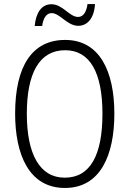

<svg xmlns="http://www.w3.org/2000/svg" viewBox="-20 -922 642 952"><path d="M152 -793H189C195 -837 213 -857 236 -857C277 -857 313 -794 368 -794C413 -794 447 -831 451 -902H414C408 -860 392 -838 367 -838C324 -838 291 -901 235 -901C186 -901 158 -859 152 -793ZM547 -358C547 -572 472 -724 303 -724C140 -724 55 -595 55 -359C55 -157 123 10 302 10C478 10 547 -153 547 -358ZM113 -358C113 -557 174 -673 303 -673C426 -673 488 -562 488 -358C488 -154 428 -41 301 -41C177 -41 113 -158 113 -358Z"/></svg>

Font: Noto Sans Arabic UI Cn Lt
Style: Regular
Weight: 300
Width: 3
Designer: Monotype Design Team, Nadine Chahine and Nizar Qandah
Foundry: Monotype Imaging Inc.
Version: Version 2.010